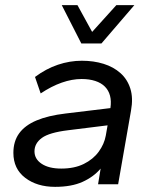

<svg xmlns="http://www.w3.org/2000/svg" viewBox="-20 -716 600 746"><path d="M194 10Q124 10 78 -25Q32 -60 32 -122Q32 -167 54.5 -198Q77 -229 122 -248Q167 -267 235 -275L409 -296Q413 -323 407.5 -344Q402 -365 387.5 -379.5Q373 -394 350 -401.5Q327 -409 297 -409Q260 -409 220 -395Q180 -381 138 -353L116 -417Q159 -449 205 -464.5Q251 -480 298 -480Q344 -480 382.5 -468Q421 -456 448 -432Q475 -408 486.5 -371.5Q498 -335 489 -286L439 0H361L371 -61Q344 -29 301 -9.5Q258 10 194 10ZM218 -61Q269 -61 305.5 -79Q342 -97 363.5 -126.5Q385 -156 391 -189L398 -229L245 -210Q171 -201 142.5 -180Q114 -159 114 -128Q114 -98 142 -79.5Q170 -61 218 -61ZM296 -547 220 -696H281L338 -592L432 -696H502L374 -547Z"/></svg>

Font: Gantari
Style: Italic
Weight: 400
Italic angle: -10°
Designer: Anugrah Pasau
Foundry: Lafontype
Version: Version 1.000; ttfautohint (v1.8.3)